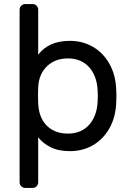

<svg xmlns="http://www.w3.org/2000/svg" viewBox="-20 -730 639 940"><path d="M167 163Q167 174 159 182Q151 190 140 190H103Q92 190 84 182Q76 174 76 163V-683Q76 -694 84 -702Q92 -710 103 -710H140Q151 -710 159 -702Q167 -694 167 -683V-462Q218 -530 322 -530Q384 -530 434.5 -501Q485 -472 515.5 -418Q546 -364 549 -292Q550 -282 550 -260Q550 -237 549 -227Q546 -155 515.5 -101.5Q485 -48 435 -19Q385 10 322 10Q266 10 227.5 -9.5Q189 -29 167 -58ZM312 -76Q377 -76 415.5 -118Q454 -160 458 -232Q459 -242 459 -260Q459 -278 458 -288Q454 -360 415.5 -402Q377 -444 312 -444Q250 -444 210 -405.5Q170 -367 167 -303L166 -264L167 -224Q170 -154 209 -115Q248 -76 312 -76Z"/></svg>

Font: Rubik
Style: Regular
Weight: 400
Designer: Hubert & Fischer
Foundry: Hubert & Fischer
Version: Version 1.100